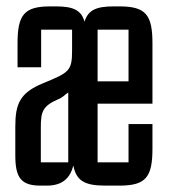

<svg xmlns="http://www.w3.org/2000/svg" viewBox="-20 -577 529 602"><path d="M115 -316C42 -286 28 -251 28 -180V-90C28 -20 46 5 107 5H127C176 5 200 -19 210 -58C219 -10 246 5 310 5H354C437 5 458 -21 458 -111V-188H383V-68H286V-252H458V-441C458 -531 437 -557 354 -557H337C281 -557 256 -545 245 -509C235 -545 210 -557 155 -557H138C56 -557 35 -531 35 -441V-366H109V-484H206V-420C206 -355 198 -350 115 -316ZM383 -322H286V-484H383ZM194 -287V-68H108V-178C108 -227 114 -245 163 -266C180 -273 182 -280 194 -287Z"/></svg>

Font: Queering
Style: Regular
Weight: 400
Designer: Adam Naccarato
Foundry: adamnac
Version: Version 2.000;hotconv 1.0.109;makeotfexe 2.5.65596